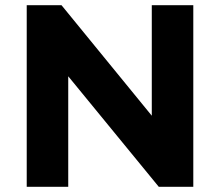

<svg xmlns="http://www.w3.org/2000/svg" viewBox="-20 -720 848 740"><path d="M83 0V-700H217L565 -274V-700H725V0H592L243 -426V0Z"/></svg>

Font: Montserrat Z
Style: Bold
Weight: 700
Designer: Julieta Ulanovsky
Foundry: Julieta Ulanovsky
Version: Version 8.000